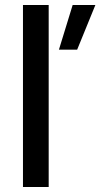

<svg xmlns="http://www.w3.org/2000/svg" viewBox="-20 -749 402 769"><path d="M216 -550 271 -729H362L289 -550ZM72 0V-729H175V0Z"/></svg>

Font: Mona Sans ExtraLight Medium
Style: Regular
Weight: 500
Version: Version 2.000